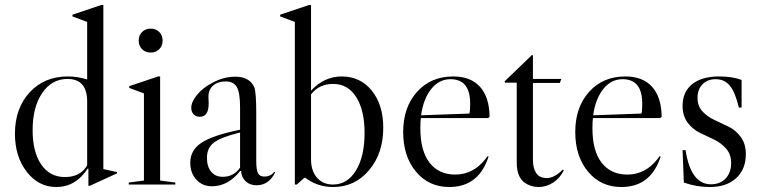

<svg xmlns="http://www.w3.org/2000/svg" viewBox="-20 -741 3057 771"><path d="M206 10Q135 10 87.5 -51Q40 -112 40 -204Q40 -306 99 -370Q158 -434 252 -434Q291 -434 330 -422V-653L271 -675V-682L387 -721H395V-62L450 -50V-45L341 5H335V-63L332 -64Q284 10 206 10ZM241 -30Q303 -30 330 -77V-333Q330 -424 251 -424Q188 -424 149.5 -367.5Q111 -311 111 -218Q111 -131 145.5 -80.5Q180 -30 241 -30Z M550.5 -543.5Q537 -557 537 -578Q537 -599 550.5 -612.5Q564 -626 585 -626Q606 -626 619.5 -612.5Q633 -599 633 -578Q633 -557 619.5 -543.5Q606 -530 585 -530Q564 -530 550.5 -543.5ZM623 -16 684 -8V0H497V-8L558 -16V-366L499 -388V-395L615 -434H623Z M831 7Q793 7 768.5 -19.5Q744 -46 744 -88Q744 -138 789.5 -168Q835 -198 944 -220V-311Q944 -369 931 -391.5Q918 -414 886 -414Q855 -414 836 -397.5Q817 -381 817 -353Q817 -350 817.5 -340.5Q818 -331 818 -326Q818 -272 782 -272Q767 -272 757.5 -282Q748 -292 748 -308Q748 -332 771.5 -360.5Q795 -389 832 -408Q877 -433 925 -433Q982 -433 1001 -391Q1009 -370 1009 -286V-95Q1009 -59 1016 -45.5Q1023 -32 1041 -32Q1068 -32 1081 -51L1085 -49Q1060 3 1010 3Q984 3 967 -12.5Q950 -28 948 -54L945 -55Q896 7 831 7ZM874 -31Q919 -31 944 -68V-209Q867 -190 839 -168.5Q811 -147 811 -107Q811 -72 828 -51.5Q845 -31 874 -31Z M1318 10Q1255 10 1206 -27H1202L1172 0H1164V-653L1105 -675V-682L1221 -721H1229V-377Q1282 -434 1352 -434Q1427 -434 1473 -377Q1519 -320 1519 -228Q1519 -125 1462 -57.5Q1405 10 1318 10ZM1317 0Q1375 0 1409.5 -56.5Q1444 -113 1444 -207Q1444 -298 1410.5 -351Q1377 -404 1318 -404Q1261 -404 1229 -362V-101Q1229 -55 1253 -27.5Q1277 0 1317 0Z M1946 -272 1940 -267H1670Q1668 -254 1668 -226Q1668 -135 1705 -87.5Q1742 -40 1808 -40Q1880 -40 1929 -102L1938 -114L1942 -112L1938 -101Q1897 10 1784 10Q1702 10 1650.5 -51.5Q1599 -113 1599 -211Q1599 -310 1654.5 -372Q1710 -434 1800 -434Q1870 -434 1907.5 -392.5Q1945 -351 1946 -272ZM1789 -423Q1743 -423 1711.5 -383.5Q1680 -344 1671 -278L1865 -285Q1868 -297 1868 -325Q1868 -423 1789 -423Z M2116 -520 2120 -519V-424H2234L2228 -408H2120V-102Q2120 -67 2131 -50Q2143 -26 2176 -26Q2206 -26 2240 -60L2244 -57Q2229 -26 2201.5 -8Q2174 10 2143 10Q2111 10 2086 -8Q2055 -31 2055 -89V-409H2008L2006 -414Z M2637 -272 2631 -267H2361Q2359 -254 2359 -226Q2359 -135 2396 -87.5Q2433 -40 2499 -40Q2571 -40 2620 -102L2629 -114L2633 -112L2629 -101Q2588 10 2475 10Q2393 10 2341.5 -51.5Q2290 -113 2290 -211Q2290 -310 2345.5 -372Q2401 -434 2491 -434Q2561 -434 2598.5 -392.5Q2636 -351 2637 -272ZM2480 -423Q2434 -423 2402.5 -383.5Q2371 -344 2362 -278L2556 -285Q2559 -297 2559 -325Q2559 -423 2480 -423Z M2868 -434Q2921 -434 2958 -420V-309H2947Q2933 -369 2911.5 -396Q2890 -423 2854 -423Q2821 -423 2801 -402.5Q2781 -382 2781 -348Q2781 -315 2801 -293.5Q2821 -272 2849.5 -259Q2878 -246 2906.5 -232Q2935 -218 2955 -190.5Q2975 -163 2975 -122Q2975 -61 2936 -25.5Q2897 10 2831 10Q2776 10 2726 -8L2721 -138H2733Q2754 -1 2835 -1Q2872 -1 2894 -24.5Q2916 -48 2916 -86Q2916 -121 2896 -144Q2876 -167 2847.5 -180.5Q2819 -194 2790 -208Q2761 -222 2741 -249Q2721 -276 2721 -316Q2721 -372 2759.5 -403Q2798 -434 2868 -434Z"/></svg>

Font: Libre Caslon Display
Style: Regular
Weight: 400
Designer: Pablo Impallari, Rodrigo Fuenzalida
Foundry: Pablo Impallari, Rodrigo Fuenzalida
Version: Version 1.002